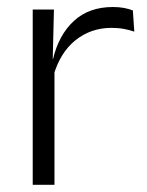

<svg xmlns="http://www.w3.org/2000/svg" viewBox="-20 -514 409 534"><path d="M128 -301.5 112.5 -348 127.5 -350Q143.5 -417 185.5 -455.8Q227.5 -494.5 294 -494.5Q311.5 -494.5 325.5 -491.8Q339.5 -489 349.5 -485L353.5 -426Q341 -430.5 325 -433.5Q309 -436.5 290 -436.5Q233 -436.5 190 -402.2Q147 -368 128 -301.5ZM71 0V-487.5H130L126.5 -341L131.5 -336V0Z"/></svg>

Font: Anek Latin Medium Light
Style: Regular
Weight: 300
Version: Version 1.003